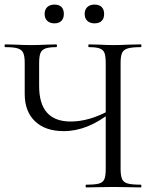

<svg xmlns="http://www.w3.org/2000/svg" viewBox="-24 -819 671 839"><path d="M364 -613Q362 -613 362 -619Q362 -625 364 -625L408 -624Q448 -622 472 -622Q499 -622 541 -624L591 -625Q594 -625 594 -619Q594 -613 591 -613Q553 -613 534.5 -607.5Q516 -602 509.5 -588Q503 -574 503 -544V-81Q503 -51 509.5 -36.5Q516 -22 534.5 -17Q553 -12 591 -12Q594 -12 594 -6Q594 0 591 0Q560 0 541 -1L472 -2L401 -1Q384 0 353 0Q350 0 350 -6Q350 -12 353 -12Q392 -12 409 -17Q426 -22 432 -36Q438 -50 438 -81V-542Q438 -572 433 -586.5Q428 -601 412.5 -607Q397 -613 364 -613ZM255 -246Q174 -246 129 -289Q84 -332 84 -408V-544Q84 -574 77.5 -588Q71 -602 53.5 -607.5Q36 -613 -1 -613Q-4 -613 -4 -619Q-4 -625 -1 -625L41 -624Q81 -622 113 -622Q143 -622 183 -624L222 -625Q225 -625 225 -619Q225 -613 222 -613Q190 -613 174 -607Q158 -601 152.5 -586.5Q147 -572 147 -542V-443Q147 -288 285 -288Q365 -288 453 -336L462 -329Q359 -246 255 -246ZM171 -758Q171 -777 182.5 -788Q194 -799 214 -799Q234 -799 244.5 -788.5Q255 -778 255 -758Q255 -739 244.5 -728Q234 -717 214 -717Q194 -717 182.5 -728Q171 -739 171 -758ZM346 -758Q346 -777 357.5 -788Q369 -799 389 -799Q409 -799 420 -788.5Q431 -778 431 -758Q431 -738 420 -727.5Q409 -717 389 -717Q369 -717 357.5 -728Q346 -739 346 -758Z"/></svg>

Font: Cormorant
Style: Regular
Weight: 400
Designer: Christian Thalmann (Catharsis Fonts)
Foundry: Catharsis Fonts
Version: Version 4.000